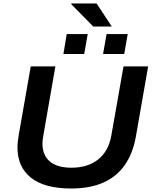

<svg xmlns="http://www.w3.org/2000/svg" viewBox="-20 -1067 874 1099"><path d="M388 12Q235 12 157.5 -49.5Q80 -111 80 -223Q80 -239 82 -257Q84 -275 87 -293L156 -687H297L228 -291Q226 -281 224.5 -268.5Q223 -256 223 -246Q223 -178 265.5 -142.5Q308 -107 389 -107Q482 -107 541.5 -154Q601 -201 617 -290L687 -687H828L757 -281Q740 -188 694 -122Q648 -56 571.5 -22Q495 12 388 12ZM343 -758 362 -872H482L462 -758ZM570 -758 590 -872H711L691 -758ZM514 -915 387 -1044 389 -1047H533L620 -915Z"/></svg>

Font: Archivo SemiExpanded SemiBold
Style: Italic
Weight: 600
Width: 6
Italic angle: -10°
Designer: Hector Gatti
Foundry: Omnibus-Type
Version: Version 2.001